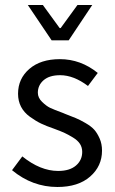

<svg xmlns="http://www.w3.org/2000/svg" viewBox="-20 -734 459 766"><path d="M28 -55 69 -110Q141 -52 212 -52Q258 -52 283 -73.5Q308 -95 308 -128Q308 -146 299 -160Q290 -174 271 -185.5Q252 -197 238 -203.5Q224 -210 197 -220Q165 -231 144 -241Q123 -251 99.5 -268Q76 -285 64 -308Q52 -331 52 -360Q52 -420 97 -459Q142 -498 219 -498Q302 -498 370 -443L331 -391Q274 -434 220 -434Q177 -434 154 -414Q131 -394 131 -364Q131 -344 148 -327.5Q165 -311 179.5 -304Q194 -297 232 -283Q237 -281 239 -280Q267 -269 282 -263Q297 -257 320.5 -243.5Q344 -230 356 -216.5Q368 -203 377.5 -181.5Q387 -160 387 -133Q387 -71 339.5 -29.5Q292 12 209 12Q109 12 28 -55ZM91 -714H151L218 -622H222L289 -714H348L254 -573H186Z"/></svg>

Font: RibengUni
Style: Regular
Weight: 400
Designer: (1) Dr. Andrew Glass (Senior Program Manager at Microsoft Corporation)
(2) Bivuti Chakma (Chakma Font Designer & Keyboar
Foundry: Bivuti Chakma
Version: Version 2.2022; Updated on: 03 June 2022; Friday